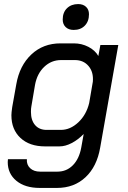

<svg xmlns="http://www.w3.org/2000/svg" viewBox="-20 -720 627 943"><path d="M18 76 19 62H112Q110 89 128 106Q146 123 177 123H262Q307 123 338 91.5Q369 60 379 5L391 -62Q364 -34 332.5 -17.5Q301 -1 272 -1H201Q125 -1 80.5 -42.5Q36 -84 36 -154Q36 -166 40 -194L60 -306Q76 -398 134 -452.5Q192 -507 277 -507H343Q381 -507 414 -490Q447 -473 463 -445L473 -499H561L472 5Q456 98 400 150.5Q344 203 260 203H175Q103 203 60.5 168Q18 133 18 76ZM279 -82Q325 -82 364.5 -119Q404 -156 418 -214L436 -319Q440 -366 415 -395.5Q390 -425 348 -425H280Q232 -425 197 -391.5Q162 -358 152 -303L134 -197Q132 -188 132 -170Q132 -129 152.5 -105.5Q173 -82 209 -82ZM288 -624Q288 -659 309 -679.5Q330 -700 364 -700Q388 -700 402.5 -686.5Q417 -673 417 -650Q417 -615 396.5 -594Q376 -573 342 -573Q317 -573 302.5 -587Q288 -601 288 -624Z"/></svg>

Font: Bai Jamjuree Medium
Style: Italic
Weight: 500
Italic angle: -10°
Version: Version 1.000; ttfautohint (v1.6)